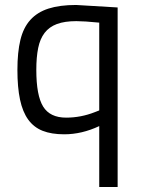

<svg xmlns="http://www.w3.org/2000/svg" viewBox="-20 -530 566 772"><path d="M238 10Q187 10 151.5 -4Q116 -18 93.5 -49Q71 -80 60.5 -129.5Q50 -179 50 -249Q50 -320 62 -369.5Q74 -419 102 -450Q130 -481 175 -495.5Q220 -510 286 -510L453 -500V222H379V-23Q309 10 238 10ZM287 -445Q240 -445 209 -433.5Q178 -422 159.5 -398Q141 -374 133.5 -337Q126 -300 126 -249Q126 -146 153.5 -101.5Q181 -57 246 -57Q305 -57 361 -79L379 -86V-439Q318 -445 287 -445Z"/></svg>

Font: Sunflower Light
Style: Regular
Weight: 300
Designer: JIKJI
Foundry: JIKJI
Version: Version 1.00